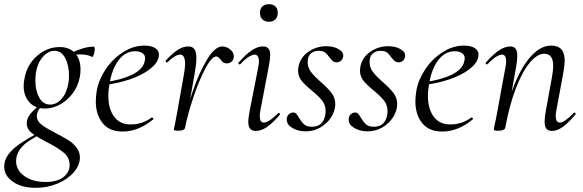

<svg xmlns="http://www.w3.org/2000/svg" viewBox="-64 -617 2787 918"><path d="M-44 180Q-44 147 -23 120Q-2 93 29.5 71.5Q61 50 118 18L125 26Q117 31 83 51.5Q49 72 31 97.5Q13 123 13 153Q13 196 52 224.5Q91 253 155 253Q209 253 239 230Q269 207 269 172Q269 137 241.5 113.5Q214 90 159 62Q111 37 87.5 18.5Q64 0 64 -27Q64 -51 80.5 -71.5Q97 -92 134 -123L144 -115Q131 -108 121.5 -92.5Q112 -77 112 -62Q112 -39 134 -21.5Q156 -4 202 19Q240 39 262.5 53Q285 67 301.5 88Q318 109 318 136Q318 173 289 206.5Q260 240 211.5 260.5Q163 281 107 281Q38 281 -3 251.5Q-44 222 -44 180ZM49 -207Q49 -223 54 -246Q66 -309 114 -350.5Q162 -392 221 -392Q269 -392 295 -362.5Q321 -333 321 -285Q321 -263 317 -246Q308 -202 282 -168.5Q256 -135 221.5 -116.5Q187 -98 151 -98Q103 -98 76 -128.5Q49 -159 49 -207ZM263 -219Q266 -237 266 -256Q266 -304 248 -339Q230 -374 196 -374Q166 -374 140.5 -344.5Q115 -315 108 -271Q105 -252 105 -232Q105 -184 123.5 -150.5Q142 -117 176 -117Q206 -117 230.5 -144.5Q255 -172 263 -219ZM384 -394Q389 -394 389 -382Q389 -370 384.5 -356.5Q380 -343 376 -345Q354 -357 321 -357Q289 -357 258 -346L257 -353Q288 -371 322 -382.5Q356 -394 384 -394Z M394 -133Q394 -155 399 -185Q408 -236 441 -285.5Q474 -335 523.5 -367Q573 -399 627 -399Q663 -399 681.5 -384.5Q700 -370 695 -345Q689 -314 651.5 -285.5Q614 -257 556.5 -237.5Q499 -218 435 -211L437 -224Q517 -235 568 -260Q619 -285 628 -324Q630 -334 630 -338Q630 -355 616 -363.5Q602 -372 583 -372Q535 -372 503 -329Q471 -286 460 -218Q454 -187 454 -159Q454 -97 481.5 -59.5Q509 -22 560 -22Q617 -22 661 -55H663Q666 -55 668.5 -52Q671 -49 668 -46Q598 12 522 12Q459 12 426.5 -28.5Q394 -69 394 -133Z M999 -395Q1018 -395 1036 -381Q1054 -367 1054 -348Q1054 -333 1044.5 -323.5Q1035 -314 1021 -314Q1010 -314 1003.5 -318.5Q997 -323 990 -333Q986 -338 981 -342.5Q976 -347 970 -347Q948 -347 917.5 -289Q887 -231 860 -150Q833 -69 821 -7L811 -8Q826 -88 857 -179Q888 -270 926 -332.5Q964 -395 999 -395ZM767 2 772 -21 782 -74 815 -259Q821 -292 821 -311Q821 -356 797 -356Q775 -356 736 -319L734 -318Q731 -318 729 -321.5Q727 -325 728 -327Q759 -361 785 -378Q811 -395 836 -395Q856 -395 865.5 -382Q875 -369 875 -338Q875 -311 866 -261L821 -7Q818 8 789 8Q776 8 771.5 6.5Q767 5 767 2Z M1123 -36Q1123 -51 1130 -89L1171 -297Q1174 -312 1174 -324Q1174 -339 1168.5 -347.5Q1163 -356 1154 -356Q1142 -356 1123.5 -344Q1105 -332 1085 -310Q1084 -309 1082 -309Q1079 -309 1076.5 -312.5Q1074 -316 1077 -318Q1112 -358 1140 -376.5Q1168 -395 1193 -395Q1211 -395 1219.5 -385Q1228 -375 1228 -352Q1228 -338 1221 -299L1181 -89Q1178 -73 1178 -62Q1178 -31 1197 -31Q1221 -31 1265 -75Q1267 -77 1269 -77Q1272 -77 1274 -73.5Q1276 -70 1273 -67Q1239 -28 1212 -9.5Q1185 9 1159 9Q1141 9 1132 -1.5Q1123 -12 1123 -36ZM1179 -556Q1179 -575 1190.5 -586Q1202 -597 1222 -597Q1242 -597 1253 -586Q1264 -575 1264 -556Q1264 -536 1253 -524.5Q1242 -513 1222 -513Q1202 -513 1190.5 -524.5Q1179 -536 1179 -556Z M1307 -45Q1307 -61 1316.5 -70Q1326 -79 1338 -79Q1347 -79 1352.5 -73Q1358 -67 1366 -53Q1378 -33 1390.5 -22Q1403 -11 1428 -11Q1483 -11 1492 -72Q1493 -77 1493 -85Q1493 -114 1477 -135Q1461 -156 1427 -184Q1394 -211 1377.5 -231.5Q1361 -252 1361 -281Q1361 -286 1363 -298Q1372 -343 1410.5 -369.5Q1449 -396 1496 -396Q1532 -396 1556 -381.5Q1580 -367 1577 -346Q1574 -333 1565.5 -326Q1557 -319 1546 -319Q1535 -319 1527.5 -325Q1520 -331 1511 -343Q1500 -359 1489.5 -366.5Q1479 -374 1460 -374Q1436 -374 1421.5 -360.5Q1407 -347 1407 -321Q1407 -294 1423 -273Q1439 -252 1471 -224Q1505 -194 1522 -171.5Q1539 -149 1539 -119Q1539 -88 1520 -57.5Q1501 -27 1468.5 -8Q1436 11 1398 11Q1361 11 1334 -5Q1307 -21 1307 -45Z M1603 -45Q1603 -61 1612.5 -70Q1622 -79 1634 -79Q1643 -79 1648.5 -73Q1654 -67 1662 -53Q1674 -33 1686.5 -22Q1699 -11 1724 -11Q1779 -11 1788 -72Q1789 -77 1789 -85Q1789 -114 1773 -135Q1757 -156 1723 -184Q1690 -211 1673.5 -231.5Q1657 -252 1657 -281Q1657 -286 1659 -298Q1668 -343 1706.5 -369.5Q1745 -396 1792 -396Q1828 -396 1852 -381.5Q1876 -367 1873 -346Q1870 -333 1861.5 -326Q1853 -319 1842 -319Q1831 -319 1823.5 -325Q1816 -331 1807 -343Q1796 -359 1785.5 -366.5Q1775 -374 1756 -374Q1732 -374 1717.5 -360.5Q1703 -347 1703 -321Q1703 -294 1719 -273Q1735 -252 1767 -224Q1801 -194 1818 -171.5Q1835 -149 1835 -119Q1835 -88 1816 -57.5Q1797 -27 1764.5 -8Q1732 11 1694 11Q1657 11 1630 -5Q1603 -21 1603 -45Z M1922 -133Q1922 -155 1927 -185Q1936 -236 1969 -285.5Q2002 -335 2051.5 -367Q2101 -399 2155 -399Q2191 -399 2209.5 -384.5Q2228 -370 2223 -345Q2217 -314 2179.5 -285.5Q2142 -257 2084.5 -237.5Q2027 -218 1963 -211L1965 -224Q2045 -235 2096 -260Q2147 -285 2156 -324Q2158 -334 2158 -338Q2158 -355 2144 -363.5Q2130 -372 2111 -372Q2063 -372 2031 -329Q1999 -286 1988 -218Q1982 -187 1982 -159Q1982 -97 2009.5 -59.5Q2037 -22 2088 -22Q2145 -22 2189 -55H2191Q2194 -55 2196.5 -52Q2199 -49 2196 -46Q2126 12 2050 12Q1987 12 1954.5 -28.5Q1922 -69 1922 -133Z M2540 -36Q2540 -56 2546 -89L2575 -248Q2581 -280 2581 -302Q2581 -360 2538 -360Q2505 -360 2469.5 -318Q2434 -276 2403 -196Q2372 -116 2352 -7L2340 -8Q2360 -124 2395.5 -212.5Q2431 -301 2476.5 -350Q2522 -399 2571 -399Q2604 -399 2620 -381Q2636 -363 2636 -325Q2636 -307 2629 -267L2596 -89Q2593 -74 2593 -63Q2593 -31 2613 -31Q2635 -31 2679 -77Q2681 -79 2682 -79Q2685 -79 2687.5 -75.5Q2690 -72 2687 -69Q2653 -29 2626.5 -10Q2600 9 2575 9Q2557 9 2548.5 -1.5Q2540 -12 2540 -36ZM2297 2 2301 -21Q2307 -45 2312 -74L2353 -297Q2356 -312 2356 -324Q2356 -356 2336 -356Q2324 -356 2305.5 -344Q2287 -332 2267 -310Q2266 -309 2264 -309Q2261 -309 2258.5 -312.5Q2256 -316 2259 -318Q2293 -357 2321.5 -376Q2350 -395 2376 -395Q2393 -395 2401 -384.5Q2409 -374 2409 -351Q2409 -325 2404 -299L2352 -7Q2351 0 2342.5 4Q2334 8 2320 8Q2306 8 2301.5 6.5Q2297 5 2297 2Z"/></svg>

Font: Cormorant Garamond
Style: Italic
Weight: 400
Italic angle: -10°
Designer: Christian Thalmann (Catharsis Fonts)
Foundry: Catharsis Fonts
Version: Version 4.000